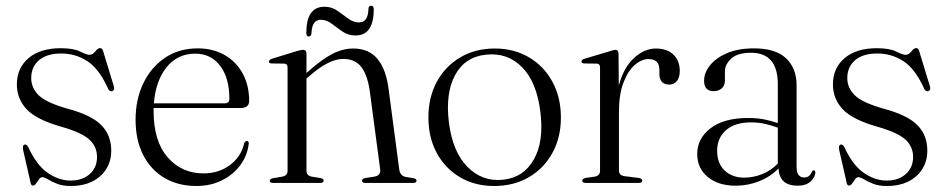

<svg xmlns="http://www.w3.org/2000/svg" viewBox="-20 -624 3230 655"><path d="M220.5 -8Q261.5 -8 286.2 -30.2Q311 -52.5 311 -88.5Q311 -123.5 285.2 -147.5Q259.5 -171.5 190 -191.5Q104.5 -215.5 71 -251.2Q37.5 -287 37.5 -336Q37.5 -392 77.5 -425.8Q117.5 -459.5 187 -459.5Q231 -459.5 253.2 -448.2Q275.5 -437 285.5 -437Q296 -437 305 -448.5Q314 -460 321.5 -460Q328 -460 331.5 -450.5L368 -331Q372.5 -317 364 -313.5Q355.5 -310 349.5 -320Q318.5 -389 278.2 -415.2Q238 -441.5 189 -441.5Q139.5 -441.5 113 -418.5Q86.5 -395.5 86.5 -357.5Q86.5 -324 112.2 -298.8Q138 -273.5 213 -252.5Q292.5 -231 326 -196.8Q359.5 -162.5 359.5 -110Q359.5 -57 322 -23.2Q284.5 10.5 221.5 10.5Q193.5 10.5 174.8 3Q156 -4.5 143.8 -12Q131.5 -19.5 124 -19.5Q118 -19.5 113 -12.2Q108 -5 103 2Q98 9 93 9Q86 9 84.5 0L59.5 -109.5Q55.5 -128 63 -130.5Q70.5 -133.5 77 -121Q105.5 -59.5 143.5 -33.8Q181.5 -8 220.5 -8Z M830 -279.5Q830 -255.5 800.5 -255.5H504Q504 -250 504 -245Q504 -142.5 551.8 -87.5Q599.5 -32.5 674.5 -32.5Q726 -32.5 764.2 -60.8Q802.5 -89 813 -135Q816.5 -143 822 -143Q829.5 -143 828.5 -133Q823.5 -92 799.2 -59.8Q775 -27.5 736.5 -8.5Q698 10.5 650 10.5Q587.5 10.5 540.8 -17.2Q494 -45 468.2 -95.8Q442.5 -146.5 442.5 -215.5Q442.5 -284.5 468.8 -339.5Q495 -394.5 542.8 -426.8Q590.5 -459 654.5 -459Q707 -459 746.5 -436.2Q786 -413.5 808 -373Q830 -332.5 830 -279.5ZM646.5 -441Q586 -441 548.5 -394.8Q511 -348.5 505 -271.5H746Q762.5 -271.5 762.5 -286.5Q762.5 -358.5 730.8 -399.8Q699 -441 646.5 -441Z M1025.5 -441.5V-375L1026.5 -376Q1077.5 -421.5 1113.5 -440Q1149.5 -458.5 1185 -458.5Q1238.5 -458.5 1267.8 -423Q1297 -387.5 1305.5 -321.5L1342 -46Q1345 -24 1364 -20.5L1390.5 -16Q1401 -14 1401 -7.5Q1401 0 1390 0H1226.5Q1215 0 1215 -8Q1215 -14 1225.5 -16.5L1257.5 -21.5Q1280 -25.5 1277 -46L1241.5 -313Q1233.5 -369 1212.2 -396Q1191 -423 1151 -423Q1102 -423 1036 -365L1025.5 -356V-42Q1025.5 -25 1043 -21.5L1073.5 -16.5Q1084 -14.5 1084 -8Q1084 0 1072.5 0H911Q900.5 0 900.5 -7.5Q900.5 -13.5 911 -16L943.5 -21.5Q961 -25 961 -41.5V-394Q961 -406.5 950 -407L906.5 -407.5Q897.5 -408 897.5 -414Q897.5 -419.5 907.5 -423.5L992 -449.5Q1006.5 -454 1013.5 -454Q1025.5 -454 1025.5 -441.5ZM1193 -503Q1168 -503 1148.8 -516.2Q1129.5 -529.5 1111.8 -543Q1094 -556.5 1074.5 -556.5Q1044 -556.5 1042.5 -510Q1041.5 -499.5 1033.5 -499.5Q1025 -499.5 1025 -512Q1025 -601 1087 -601Q1111.5 -601 1130.8 -587.5Q1150 -574 1167.8 -560.8Q1185.5 -547.5 1205 -547.5Q1236 -547.5 1237 -594.5Q1238 -604.5 1246 -604.5Q1255 -604.5 1255 -592.5Q1255 -503 1193 -503Z M1668.5 -458.5Q1733.5 -458.5 1784.5 -428.5Q1835.5 -398.5 1864.5 -345.2Q1893.5 -292 1893.5 -223Q1893.5 -154.5 1864.2 -101.8Q1835 -49 1783.8 -19.2Q1732.5 10.5 1665.5 10.5Q1600 10.5 1549.5 -19.2Q1499 -49 1470.2 -101.8Q1441.5 -154.5 1441.5 -223.5Q1441.5 -292 1470.2 -345Q1499 -398 1550 -428.2Q1601 -458.5 1668.5 -458.5ZM1697 -11Q1766.5 -18.5 1801.2 -80Q1836 -141.5 1823.5 -242Q1811 -344.5 1760.8 -395Q1710.5 -445.5 1638 -437.5Q1566 -430 1532.5 -367.8Q1499 -305.5 1511.5 -206Q1524 -106 1575 -54.5Q1626 -3 1697 -11Z M2090 -441 2091 -332Q2107.5 -394 2143 -426.2Q2178.5 -458.5 2217.5 -458.5Q2256 -458.5 2277.5 -437.5Q2299 -416.5 2299 -382Q2299 -359.5 2289 -347.5Q2279 -335.5 2263.5 -335.5Q2230 -335.5 2229.5 -371.5V-385.5Q2229.5 -422.5 2192.5 -422.5Q2168.5 -422.5 2145.2 -402.2Q2122 -382 2106.8 -341.8Q2091.5 -301.5 2091.5 -242.5V-42.5Q2091.5 -25.5 2110.5 -23L2159 -17Q2171 -15 2171 -8Q2171 0 2159 0H1978Q1966.5 0 1966.5 -8Q1966.5 -14.5 1978 -17L2009.5 -21.5Q2027 -25 2027 -41V-394.5Q2027 -406.5 2016 -407L1972.5 -407.5Q1963.5 -408 1963.5 -414.5Q1963.5 -420 1974 -423.5L2057.5 -448.5Q2073 -454 2079.5 -454Q2089.5 -454 2090 -441Z M2358.5 -99Q2358.5 -151.5 2404 -186.5Q2449.5 -221.5 2532.5 -221.5Q2563 -221.5 2587.8 -216.5Q2612.5 -211.5 2633.5 -204V-336.5Q2633.5 -444 2542 -444Q2496 -444 2474.5 -424Q2453 -404 2453 -380.5V-349Q2453 -332 2442.2 -322.5Q2431.5 -313 2414.5 -313Q2382 -313 2382 -348.5Q2382 -376 2402.2 -401.2Q2422.5 -426.5 2460.5 -442.8Q2498.5 -459 2552 -459Q2626 -459 2661.8 -425Q2697.5 -391 2697.5 -333V-56.5Q2697.5 -35.5 2704.5 -27Q2711.5 -18.5 2722.5 -18.5Q2734.5 -18.5 2740.5 -24.2Q2746.5 -30 2749.5 -37.5Q2752 -43 2756 -43Q2761.5 -43 2761.5 -35.5Q2761.5 -21 2746.2 -5.8Q2731 9.5 2701 9.5Q2638.5 9.5 2636 -49.5Q2608.5 -21 2570 -5.8Q2531.5 9.5 2489.5 9.5Q2431 9.5 2394.8 -20Q2358.5 -49.5 2358.5 -99ZM2426.5 -109.5Q2426.5 -66.5 2452.2 -42.2Q2478 -18 2518.5 -18Q2550 -18 2580 -30Q2610 -42 2633.5 -66V-188.5Q2613 -196 2590.8 -201.2Q2568.5 -206.5 2542.5 -206.5Q2487 -206.5 2456.8 -180Q2426.5 -153.5 2426.5 -109.5Z M3004.5 -8Q3045.5 -8 3070.2 -30.2Q3095 -52.5 3095 -88.5Q3095 -123.5 3069.2 -147.5Q3043.5 -171.5 2974 -191.5Q2888.5 -215.5 2855 -251.2Q2821.5 -287 2821.5 -336Q2821.5 -392 2861.5 -425.8Q2901.5 -459.5 2971 -459.5Q3015 -459.5 3037.2 -448.2Q3059.5 -437 3069.5 -437Q3080 -437 3089 -448.5Q3098 -460 3105.5 -460Q3112 -460 3115.5 -450.5L3152 -331Q3156.5 -317 3148 -313.5Q3139.5 -310 3133.5 -320Q3102.5 -389 3062.2 -415.2Q3022 -441.5 2973 -441.5Q2923.5 -441.5 2897 -418.5Q2870.5 -395.5 2870.5 -357.5Q2870.5 -324 2896.2 -298.8Q2922 -273.5 2997 -252.5Q3076.5 -231 3110 -196.8Q3143.5 -162.5 3143.5 -110Q3143.5 -57 3106 -23.2Q3068.5 10.5 3005.5 10.5Q2977.5 10.5 2958.8 3Q2940 -4.5 2927.8 -12Q2915.5 -19.5 2908 -19.5Q2902 -19.5 2897 -12.2Q2892 -5 2887 2Q2882 9 2877 9Q2870 9 2868.5 0L2843.5 -109.5Q2839.5 -128 2847 -130.5Q2854.5 -133.5 2861 -121Q2889.5 -59.5 2927.5 -33.8Q2965.5 -8 3004.5 -8Z"/></svg>

Font: Fraunces 72pt Light
Style: Regular
Weight: 300
Version: Version 1.000;[0bf87f6ff]